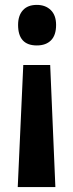

<svg xmlns="http://www.w3.org/2000/svg" viewBox="-20 -574 297 777"><path d="M207 -473.1Q207 -431.6 186.5 -410.9Q166 -390.1 128.9 -390.1Q53.2 -390.1 53.2 -473.1Q53.2 -511.2 72.8 -532.7Q92.3 -554.2 128.9 -554.2Q164.1 -554.2 185.5 -533.2Q207 -512.2 207 -473.1ZM74.2 -311H183.1L204.1 183.1H51.8Z"/></svg>

Font: Open Sans Condensed
Style: Bold
Weight: 700
Width: 3
Designer: Monotype Design Team
Foundry: Monotype Imaging Inc.
Version: Version 3.003; ttfautohint (v1.8.4)